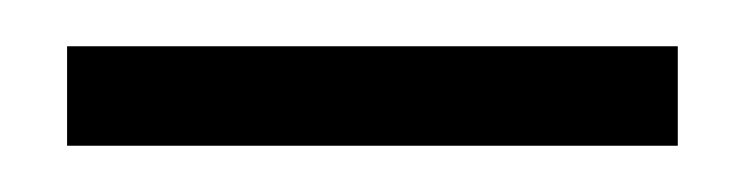

<svg xmlns="http://www.w3.org/2000/svg" viewBox="-20 -277 321 83"><path d="M9 -214V-257H273V-214Z"/></svg>

Font: Manuale Light
Style: Regular
Weight: 300
Designer: Eduardo Tunni / Pablo Cosgaya
Foundry: Eduardo Tunni / Pablo Cosgaya
Version: Version 1.002